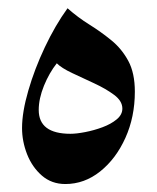

<svg xmlns="http://www.w3.org/2000/svg" viewBox="-20 -491 386 472"><path d="M146 -470.7Q171.4 -448.2 200 -430.4Q228.5 -412.6 253.9 -391.8Q279.3 -371.1 295.4 -341.3Q311.5 -311.5 311.5 -265.6Q311.5 -203.6 288.3 -152.1Q265.1 -100.6 226.3 -69.6Q187.5 -38.6 140.6 -38.6Q106.9 -38.6 83 -59.3Q59.1 -80.1 46.6 -111.8Q34.2 -143.6 34.2 -176.3Q34.2 -215.3 49.6 -268.3Q64.9 -321.3 90.3 -375Q115.7 -428.7 146 -470.7ZM153.3 -162.1Q168 -162.1 189.5 -166.3Q210.9 -170.4 231.9 -178.2Q252.9 -186 266.8 -197.5Q280.8 -209 280.8 -224.1Q280.8 -242.7 260.5 -257.8Q240.2 -272.9 211.7 -286.1Q183.1 -299.3 157.2 -311.5Q131.3 -323.7 119.6 -335.4Q101.1 -312 88.1 -280.3Q75.2 -248.5 75.2 -220.7Q75.2 -162.1 153.3 -162.1Z"/></svg>

Font: Lateef
Style: Bold
Weight: 700
Designer: SIL International
Foundry: SIL International
Version: Version 4.200